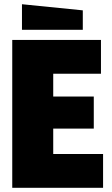

<svg xmlns="http://www.w3.org/2000/svg" viewBox="-20 -889 532 909"><path d="M38 0V-700H458V-540H232V-432H424V-280H232V-160H468V0ZM372 -748H84V-869L372 -840Z"/></svg>

Font: Tektur SemiCondensed ExtraBold
Style: Regular
Weight: 800
Width: 4
Designer: Adam Jagosz
Foundry: Adam Jagosz
Version: Version 1.005;gftools[0.9.30]